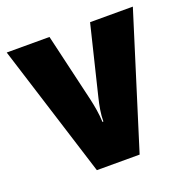

<svg xmlns="http://www.w3.org/2000/svg" viewBox="-104 -652 736 751"><g transform="rotate(-20 263.5 -276.5)"><path d="M175 0 1 -553H179L246 -267Q251 -245 255 -220.5Q259 -196 260 -170H264Q264 -193 268 -217.5Q272 -242 278 -266L348 -553H526L353 0Z"/></g></svg>

Font: Noto Sans Khmer UI Condensed Black
Style: Regular
Weight: 900
Width: 3
Designer: Danh Hong and the Monotype Design Team
Foundry: Monotype Imaging Inc.
Version: Version 2.002; ttfautohint (v1.8.4.7-5d5b)